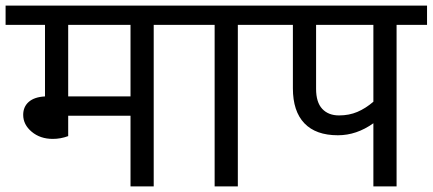

<svg xmlns="http://www.w3.org/2000/svg" viewBox="-40 -667 1548 687"><path d="M619 -578H510V0H427V-253H204V-180Q177 -170 149 -170Q104 -170 73.5 -195.5Q43 -221 43 -256Q43 -285 63 -302.5Q83 -320 121 -322V-578H-20V-647H619ZM427 -578H204V-322H427Z M921 -578H811V0H728V-578H599V-647H921Z M1488 -578H1379V0H1296V-226Q1236 -183 1169 -183Q1090 -183 1049 -226Q1008 -269 1008 -351V-578H901V-647H1488ZM1296 -578H1091V-349Q1091 -301 1113 -277.5Q1135 -254 1173 -254Q1209 -254 1238.5 -266.5Q1268 -279 1296 -303Z"/></svg>

Font: Martel Sans
Style: Regular
Weight: 400
Designer: Dan Reynolds and Mathieu Réguer
Foundry: Dan Reynolds and Mathieu Réguer
Version: Version 1.002; ttfautohint (v1.1) -l 5 -r 5 -G 72 -x 0 -D la